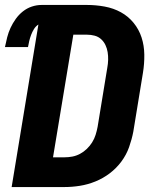

<svg xmlns="http://www.w3.org/2000/svg" viewBox="-26 -755 646 775"><path d="M21 0 129 -656Q118 -649 111 -637.5Q104 -626 99.5 -614Q95 -602 92 -589.5Q89 -577 87 -565H-6Q-2 -585 3 -604.5Q8 -624 16.5 -642.5Q25 -661 37.5 -678.5Q50 -696 66.5 -709Q83 -722 102.5 -728.5Q122 -735 142 -735H325Q361 -735 396.5 -728.5Q432 -722 462 -705.5Q492 -689 513.5 -662.5Q535 -636 545.5 -603.5Q556 -571 556.5 -534.5Q557 -498 551 -461L512 -223Q506 -192 495 -161Q484 -130 464 -103Q444 -76 417 -55.5Q390 -35 359 -22.5Q328 -10 296.5 -5Q265 0 234 0ZM188 -120H234Q250 -120 266 -123Q282 -126 297 -134Q312 -142 324.5 -154Q337 -166 346 -180.5Q355 -195 360 -211Q365 -227 368 -243L407 -481Q410 -497 410.5 -513Q411 -529 408.5 -544.5Q406 -560 399.5 -573.5Q393 -587 382 -597Q371 -607 356 -611Q341 -615 325 -615H270Z"/></svg>

Font: Iosevka Aile Heavy
Style: Italic
Weight: 900
Italic angle: -9°
Designer: Belleve Invis
Foundry: Belleve Invis
Version: Version 31.1.0; ttfautohint (v1.8.4)